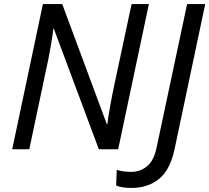

<svg xmlns="http://www.w3.org/2000/svg" viewBox="-20 -734 1029 944"><path d="M191 -714H286L505 -124H508Q512 -160 522 -215Q532 -270 543 -321L627 -714H712L561 0H466L245 -592H242Q241 -577 237 -553Q233 -529 228.5 -501.5Q224 -474 218 -444.5Q212 -415 206 -388L124 0H40ZM627 190Q577 190 551 178L554 101Q569 106 587 108.5Q605 111 625 111Q669 111 703 83.5Q737 56 750 -9L900 -714H989L838 1Q816 102 761.5 146Q707 190 627 190Z"/></svg>

Font: BC Sans
Style: Italic
Weight: 400
Italic angle: -12°
Designer: Monotype Design Team
Designer: Province of B.C.
Foundry: Monotype Imaging Inc.
Version: Version 2.000;GOOG;noto-source:20170915:90ef993387c0